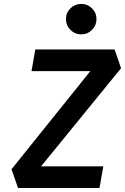

<svg xmlns="http://www.w3.org/2000/svg" viewBox="-20 -941 626 961"><path d="M70.3 0 37.6 -93.8 432.1 -585H137.7L156.7 -693.4H553.7L585.9 -599.6L185.5 -108.4H497.1L478 0ZM386.2 -769Q355 -769 332.5 -791.5Q310.1 -814 310.1 -845.2Q310.1 -877 332.5 -899.2Q355 -921.4 386.2 -921.4Q418 -921.4 440.4 -899.2Q462.9 -877 462.9 -845.2Q462.9 -814 440.4 -791.5Q418 -769 386.2 -769Z"/></svg>

Font: Cascadia Code PL SemiBold
Style: Italic
Weight: 600
Italic angle: -10°
Monospace: yes
Designer: Aaron Bell
Foundry: Saja Typeworks
Version: Version 2404.023; ttfautohint (v1.8.4)